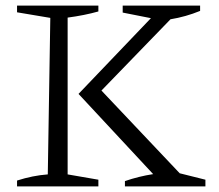

<svg xmlns="http://www.w3.org/2000/svg" viewBox="-20 -667 784 687"><path d="M41 0V-21Q69 -30 96.5 -35.5Q124 -41 151 -43L160 -603L41 -623V-647H332V-626Q307 -619 279.5 -613.5Q252 -608 222 -604V-43L332 -24V0ZM427 0V-19Q476 -36 528 -44L261 -331L520 -602L419 -622V-647H696V-628Q645 -607 590 -598L343 -343L623 -47L715 -24V0Z"/></svg>

Font: Piazzolla SC Light
Style: Regular
Weight: 300
Designer: Juan Pablo del Peral
Foundry: Huerta Tipografica
Version: Version 1.330